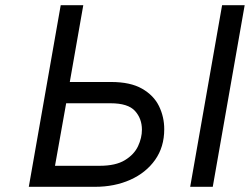

<svg xmlns="http://www.w3.org/2000/svg" viewBox="-20 -720 963 740"><path d="M91 0 214 -700H301L249 -404H408Q482.5 -404 527.5 -378.2Q572.5 -352.5 592.8 -311Q613 -269.5 613 -222Q613 -153.5 577.8 -103.8Q542.5 -54 482 -27Q421.5 0 346 0ZM192 -81H364Q426 -81 461.5 -102.8Q497 -124.5 512 -156.5Q527 -188.5 527 -220Q527 -263 500.2 -292.5Q473.5 -322 406 -322H235ZM713 0 836 -700H923L800 0Z"/></svg>

Font: Overpass
Style: Italic
Weight: 400
Italic angle: -10°
Designer: Delve Withrington, Dave Bailey, Thomas Jockin
Foundry: Delve Fonts LLC
Version: Version 4.000